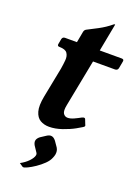

<svg xmlns="http://www.w3.org/2000/svg" viewBox="-157 -657 704 972"><g transform="rotate(20 195.0 -171.0)"><path d="M319 -63Q322 -60 321 -55Q320 -50 312 -46L283 -29Q256 -14 219.5 -1.5Q183 11 150 11Q123 11 102.5 -1Q82 -13 73.5 -42.5Q65 -72 75 -124L107 -287Q111 -311 113 -334Q115 -357 104.5 -372Q94 -387 62 -387Q49 -387 52 -400L57 -427Q60 -440 73 -440H137L148 -499Q150 -510 159 -515Q181 -526 216 -544.5Q251 -563 281 -588Q283 -590 286 -590H288Q289 -590 288 -587L260 -440H378Q392 -440 389 -427L382 -389Q379 -376 365 -376H247L198 -124Q191 -90 199.5 -77Q208 -64 223 -64Q238 -64 256.5 -72.5Q275 -81 291 -90Q295 -92 297.5 -92.5Q300 -93 302 -93Q308 -93 310 -86ZM223 96Q233 112 229 133Q228 138 226.5 142Q225 146 223 151Q216 169 198 186.5Q180 204 158.5 218.5Q137 233 120 241Q103 249 97 248Q95 248 91 245Q87 242 75 234Q101 220 118 202Q135 184 138 170Q140 162 135 155L115 125Q107 111 109 100Q111 88 125 77L154 58Q169 48 181 51Q192 53 203 67Z"/></g></svg>

Font: Young Serif Light
Style: Italic
Weight: 300
Italic angle: -10.979°
Designer: Bastien Sozeau
Foundry: NBR — Bastien Sozeau
Version: Version 5.001